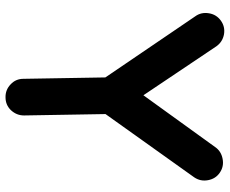

<svg xmlns="http://www.w3.org/2000/svg" viewBox="-87 -661 812 678"><g transform="rotate(90 319.0 -322.0)"><path d="M323.7 64.5C341.8 64.5 356.9 58.1 369.1 45.4C381.3 32.2 387.7 17.1 387.7 -1L382.8 -288.6L606.4 -602.1C616.2 -616.7 619.6 -632.8 616.2 -650.9C612.8 -668.9 604 -682.6 589.4 -692.4C575.2 -702.1 559.1 -705.6 541 -702.1C522.9 -698.7 508.8 -689.9 499 -675.3L316.4 -422.4L143.1 -680.7C132.8 -694.8 119.1 -703.6 101.1 -707C83 -710 66.9 -706.1 52.7 -695.8C38.6 -685.5 29.8 -671.9 26.9 -653.8C23.9 -635.7 27.3 -619.6 37.6 -605.5L253.4 -288.1L258.3 1C258.3 19 264.6 34.2 277.8 46.4C290.5 58.6 305.7 64.9 323.7 64.5Z"/></g></svg>

Font: Mikhak
Style: Bold
Weight: 700
Designer: Amin Abedi
Version: Version 3.2